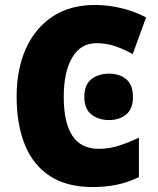

<svg xmlns="http://www.w3.org/2000/svg" viewBox="-20 -744 637 774"><path d="M368 -570Q306 -570 271.5 -512.5Q237 -455 237 -354Q237 -144 377 -144Q420 -144 460 -157Q500 -170 540 -189V-30Q497 -9 451.5 0.5Q406 10 354 10Q249 10 181 -34.5Q113 -79 80 -161Q47 -243 47 -355Q47 -464 84 -547Q121 -630 191.5 -677Q262 -724 363 -724Q413 -724 465.5 -712Q518 -700 569 -674L515 -526Q479 -546 443.5 -558Q408 -570 368 -570ZM320 -353Q320 -402 348 -424.5Q376 -447 420 -447Q462 -447 489 -424.5Q516 -402 516 -353Q516 -305 488.5 -282.5Q461 -260 420 -260Q377 -260 348.5 -282.5Q320 -305 320 -353Z"/></svg>

Font: Noto Sans SemiCondensed Black
Style: Regular
Weight: 900
Width: 4
Designer: Monotype Design Team
Foundry: Monotype Imaging Inc.
Version: Version 2.013; ttfautohint (v1.8.4.7-5d5b)